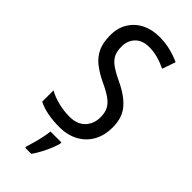

<svg xmlns="http://www.w3.org/2000/svg" viewBox="-296 -774 1046 1046"><g transform="rotate(45 227.0 -251.5)"><path d="M413 -195Q413 -133 387.5 -87Q362 -41 315 -15.5Q268 10 205 10Q106 10 42 -22V-109Q76 -90 119.5 -79.5Q163 -69 204 -69Q263 -69 295 -102.5Q327 -136 327 -187Q327 -221 315 -245Q303 -269 275 -289Q247 -309 199 -331Q151 -354 117.5 -380.5Q84 -407 66 -444.5Q48 -482 48 -538Q47 -594 72 -636Q97 -678 141.5 -701Q186 -724 244 -724Q291 -724 331.5 -713.5Q372 -703 404 -688L377 -611Q344 -627 311 -636Q278 -645 245 -645Q192 -645 163.5 -615.5Q135 -586 135 -540Q135 -504 146.5 -480.5Q158 -457 185 -437.5Q212 -418 259 -396Q336 -360 374.5 -314Q413 -268 413 -195ZM273 71Q264 105 243.5 147.5Q223 190 201 221H154V210Q160 192 167.5 165Q175 138 181 109.5Q187 81 189 61H273Z"/></g></svg>

Font: Noto Sans Malayalam Condensed
Style: Regular
Weight: 400
Width: 3
Designer: Jelle Bosma - Monotype Design Team
Foundry: Monotype Imaging Inc.
Version: Version 2.104; ttfautohint (v1.8.4.7-5d5b)